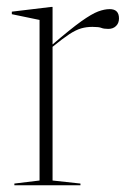

<svg xmlns="http://www.w3.org/2000/svg" viewBox="-20 -548 378 568"><path d="M304.5 -521Q332 -521 332 -493.5Q332 -479.5 323.2 -471Q314.5 -462.5 300.5 -462.5Q287 -462.5 279.8 -465.5Q272.5 -468.5 253.5 -468.5Q235.5 -468.5 220 -464Q204.5 -459.5 185 -446.8Q165.5 -434 135.5 -409.5V-14L218 -5V0H22.5V-5L97 -14V-489L15 -506V-513.5L131.5 -527.5H135.5V-416.5Q189 -462.5 220.2 -484.8Q251.5 -507 270.2 -514Q289 -521 304.5 -521Z"/></svg>

Font: Newsreader Display ExtraLight
Style: Regular
Weight: 275
Designer: Hugues Gentile
Foundry: Production Type
Version: Version 1.001